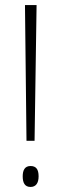

<svg xmlns="http://www.w3.org/2000/svg" viewBox="-20 -734 242 761"><path d="M117 -176 125 -714H79L85 -176ZM70 -35C70 -10 78 7 101 7C122 7 133 -8 133 -35C133 -63 123 -76 101 -76C78 -76 70 -59 70 -35Z"/></svg>

Font: Noto Sans Myanmar ExtraCondensed ExtraLight
Style: Regular
Weight: 200
Width: 2
Designer: Monotype Design Team
Foundry: Monotype Imaging Inc.
Version: Version 2.107